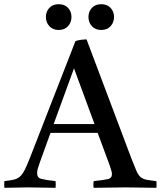

<svg xmlns="http://www.w3.org/2000/svg" viewBox="-43 -895 767 916"><path d="M-22 1Q-24 -15 -22 -31Q6 -34 23 -38Q40 -42 52 -52.5Q64 -63 75 -84.5Q86 -106 101 -145L317 -699Q328 -703 343.5 -705Q359 -707 370 -707L585 -136Q599 -100 608 -79.5Q617 -59 628 -50Q639 -41 656 -37.5Q673 -34 703 -31Q705 -15 703 1Q668 1 631 0Q594 -1 557 -1Q519 -1 480.5 0Q442 1 404 1Q401 -14 404 -31Q453 -36 472 -40.5Q491 -45 491 -64Q491 -72 488 -82Q485 -92 480 -107L423 -261H198L148 -123Q141 -104 137.5 -91.5Q134 -79 134 -69Q134 -47 154.5 -41.5Q175 -36 222 -31Q224 -14 222 1Q188 1 155 0Q122 -1 88 -1Q60 -1 34 0Q8 1 -22 1ZM213 -303H408L310 -569ZM176 -814Q176 -840 192.5 -857.5Q209 -875 237 -875Q265 -875 281.5 -857.5Q298 -840 298 -814Q298 -788 281.5 -770Q265 -752 237 -752Q209 -752 192.5 -770Q176 -788 176 -814ZM379 -814Q379 -840 395.5 -857.5Q412 -875 440 -875Q468 -875 484.5 -857.5Q501 -840 501 -814Q501 -788 484.5 -770Q468 -752 440 -752Q412 -752 395.5 -770Q379 -788 379 -814Z"/></svg>

Font: Tiro Tamil
Style: Regular
Weight: 400
Designer: Tamil: Fernando Mello & Fiona Ross. Latin: John Hudson.
Foundry: Tiro Typeworks Ltd.
Version: Version 1.52